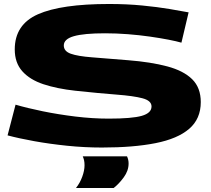

<svg xmlns="http://www.w3.org/2000/svg" viewBox="-20 -730 1058 963"><path d="M926 -668 890 -516Q866 -523 825 -531Q784 -539 731.5 -546.5Q679 -554 621.5 -558.5Q564 -563 507 -563Q401 -563 350.5 -548.5Q300 -534 300 -502Q300 -473 335 -460.5Q370 -448 441.5 -442.5Q513 -437 622 -428Q737 -419 819 -397Q901 -375 944 -332.5Q987 -290 987 -218Q987 -134 929 -84Q871 -34 760 -12Q649 10 491 10Q404 10 316.5 1Q229 -8 151.5 -22Q74 -36 18 -51L58 -205Q116 -188 194 -172Q272 -156 358 -145.5Q444 -135 525 -135Q642 -135 691 -149Q740 -163 740 -196Q740 -225 695 -237Q650 -249 564.5 -255.5Q479 -262 357 -275Q266 -285 198 -307.5Q130 -330 92 -372.5Q54 -415 54 -482Q54 -607 170.5 -658.5Q287 -710 527 -710Q616 -710 693 -702.5Q770 -695 829.5 -685Q889 -675 926 -668ZM361 213Q381 188 392.5 156.5Q404 125 404 99Q404 84 401.5 73.5Q399 63 395 54H617Q625 71 625 90Q625 126 601 159Q577 192 550 213Z"/></svg>

Font: Georama ExtraExtended
Style: Bold
Weight: 700
Width: 8
Designer: Jean-Baptiste Levee
Foundry: Production Type
Version: Version 1.000